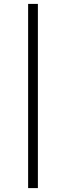

<svg xmlns="http://www.w3.org/2000/svg" viewBox="-20 -818 338 983"><path d="M174 145H124V-798H174Z"/></svg>

Font: IBM Plex Sans JP Light
Style: Regular
Weight: 300
Designer: Mike Abbink; Paul van der Laan; Pieter van Rosmalen; Wujin Sim; Yejin Wi; Jinhee Kim; Boomi Park; Yona Kim; Kichan Ma
Foundry: Sandoll Inc.
Version: Version 1.002